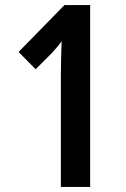

<svg xmlns="http://www.w3.org/2000/svg" viewBox="-20 -734 494 754"><path d="M334 0H219V-441Q219 -474 220 -507Q221 -540 222 -572Q209 -553 182 -524L120 -462L53 -530L233 -714H334Z"/></svg>

Font: Noto Sans ExtraCondensed SemiBold
Style: Regular
Weight: 600
Width: 2
Designer: Monotype Design Team
Foundry: Monotype Imaging Inc.
Version: Version 2.013; ttfautohint (v1.8.4.7-5d5b)